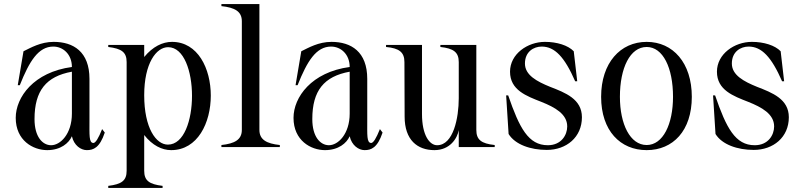

<svg xmlns="http://www.w3.org/2000/svg" viewBox="-20 -720 3928 940"><path d="M211 15C277 15 317 -19 332 -53C342 -8 376 15 405 15C437 15 468 4 493 -71L480 -88C462 -43 448 -20 437 -20C415 -21 418 -58 418 -134V-334C418 -467 339 -515 243 -515C179 -515 130 -486 95 -469L67 -303H77C124 -421 168 -492 241 -492C288 -492 332 -455 332 -392C145 -367 57 -244 57 -143C57 -32 142 15 211 15ZM229 -9C188 -10 149 -50 149 -137C149 -276 206 -346 332 -369V-296V-164C332 -64 275 -8 229 -9Z M510 190V200H776V190C710 182 686 164 686 116V-59C726 -8 773 15 818 15C948 15 1012 -119 1012 -252C1012 -384 949 -515 822 -515C776 -515 728 -492 686 -441V-500H510V-490C576 -482 600 -464 600 -416V116C600 164 576 182 510 190ZM802 -12C744 -12 686 -93 686 -254C686 -410 745 -489 803 -489C881 -489 920 -370 920 -251C920 -132 881 -12 802 -12Z M1064 -10V0H1350V-10C1285 -17 1250 -36 1250 -84V-700H1064V-690C1130 -683 1164 -664 1164 -616V-84C1164 -36 1129 -17 1064 -10Z M1571 15C1637 15 1677 -19 1692 -53C1702 -8 1736 15 1765 15C1797 15 1828 4 1853 -71L1840 -88C1822 -43 1808 -20 1797 -20C1775 -21 1778 -58 1778 -134V-334C1778 -467 1699 -515 1603 -515C1539 -515 1490 -486 1455 -469L1427 -303H1437C1484 -421 1528 -492 1601 -492C1648 -492 1692 -455 1692 -392C1505 -367 1417 -244 1417 -143C1417 -32 1502 15 1571 15ZM1589 -9C1548 -10 1509 -50 1509 -137C1509 -276 1566 -346 1692 -369V-296V-164C1692 -64 1635 -8 1589 -9Z M2107 15C2183 15 2219 -43 2226 -83V0H2402V-10C2336 -17 2312 -36 2312 -84V-500H2136V-490C2201 -483 2226 -464 2226 -416V-239C2226 -144 2200 -9 2120 -9C2083 -9 2046 -58 2046 -162V-500H1870V-490C1935 -484 1960 -464 1960 -416L1961 -149C1961 -35 2023 15 2107 15Z M2657 14C2753 14 2829 -48 2829 -146C2829 -235 2748 -266 2673 -295C2609 -321 2550 -352 2550 -409C2550 -467 2593 -492 2632 -492C2696 -492 2744 -441 2796 -322H2806L2789 -469C2761 -498 2707 -515 2648 -515C2563 -515 2477 -456 2477 -369C2477 -279 2557 -250 2631 -221C2696 -195 2757 -162 2757 -101C2757 -59 2728 -9 2662 -9C2567 -9 2523 -93 2468 -253H2458L2470 -64C2502 -12 2578 14 2657 14Z M3146 15C3275 15 3367 -80 3367 -246C3367 -412 3275 -515 3146 -515C3017 -515 2923 -412 2923 -246C2923 -80 3017 15 3146 15ZM3146 -10C3065 -10 3015 -112 3015 -246C3015 -388 3065 -490 3146 -490C3226 -490 3275 -388 3275 -246C3275 -112 3226 -10 3146 -10Z M3670 14C3766 14 3842 -48 3842 -146C3842 -235 3761 -266 3686 -295C3622 -321 3563 -352 3563 -409C3563 -467 3606 -492 3645 -492C3709 -492 3757 -441 3809 -322H3819L3802 -469C3774 -498 3720 -515 3661 -515C3576 -515 3490 -456 3490 -369C3490 -279 3570 -250 3644 -221C3709 -195 3770 -162 3770 -101C3770 -59 3741 -9 3675 -9C3580 -9 3536 -93 3481 -253H3471L3483 -64C3515 -12 3591 14 3670 14Z"/></svg>

Font: Sprat Condesed
Style: Regular
Weight: 400
Width: 3
Designer: Ethan Nakache
Foundry: Collletttivo
Version: Version 2.000;Glyphs 3.2 (3217)